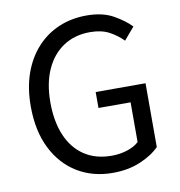

<svg xmlns="http://www.w3.org/2000/svg" viewBox="-84 -823 857 914"><g transform="rotate(-10 344.5 -366.0)"><path d="M388.7 13.4Q292.4 13.4 217.7 -32Q143.1 -77.5 100.6 -162.5Q58.1 -247.5 58.1 -366.2Q58.1 -454.9 83.1 -525.3Q108.2 -595.6 153.5 -645Q198.8 -694.4 259.9 -720.4Q321 -746.4 394.2 -746.4Q470.7 -746.4 522.1 -717.8Q573.5 -689.2 605.4 -656.1L554.7 -596.4Q526.7 -625.1 489.4 -645.2Q452.1 -665.4 396.6 -665.4Q322.6 -665.4 267.9 -629.3Q213.2 -593.3 183.3 -526.9Q153.3 -460.4 153.3 -368.5Q153.3 -276.2 181.9 -208.8Q210.5 -141.3 265.1 -104.7Q319.8 -68 397.9 -68Q437.4 -68 472.9 -79.4Q508.4 -90.8 529.5 -110.8V-302.8H374.3V-379.9H615.3V-71.5Q579.4 -35.1 520.9 -10.9Q462.4 13.4 388.7 13.4Z"/></g></svg>

Font: Noto Sans SC Thin
Style: Regular
Weight: 100
Designer: Ryoko NISHIZUKA 西塚涼子 (kana, bopomofo & ideographs); Paul D. Hunt (Latin, Greek & Cyrillic); Sandoll Communications 산돌커뮤니
Foundry: Adobe
Version: Version 2.004-H2;hotconv 1.0.118;makeotfexe 2.5.65603